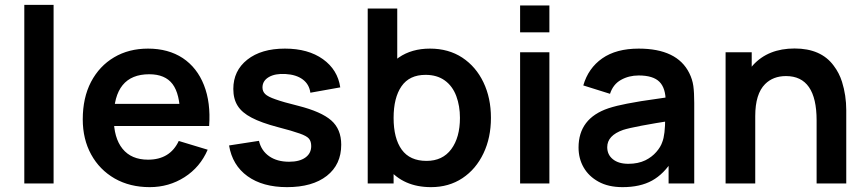

<svg xmlns="http://www.w3.org/2000/svg" viewBox="-20 -755 3562 790"><path d="M200.5 0H80V-735H200.5Z M596 15Q514.5 15 452 -20.5Q389.5 -56.5 355 -119.5Q320.5 -182.5 320.5 -264Q320.5 -352.5 354.5 -418Q389 -483.5 449.5 -519.2Q510 -555 589 -555Q672.5 -555 732 -516Q791 -476.5 819.2 -404.8Q847.5 -333 840.5 -236.5H721V-280.5Q720.5 -368.5 690 -409Q659.5 -449.5 594 -449.5Q448 -449.5 448 -270Q448 -187.5 484.2 -142.8Q520.5 -98 589 -98Q679.5 -98 715.5 -175L834.5 -139Q803.5 -67 739.2 -26Q675 15 596 15ZM410 -236.5V-327.5H781.5V-236.5Z M1161 15Q1061 15 998.5 -30Q936 -75 922.5 -156.5L1045.5 -175.5Q1055 -135 1087.5 -112.2Q1120 -89.5 1169.5 -89.5Q1212.5 -89.5 1236.5 -106.8Q1260.5 -124 1260.5 -154Q1260.5 -173.5 1251.2 -184.5Q1242 -195.5 1213.5 -205.5Q1183 -216.5 1123 -232Q1054.5 -250 1015 -271Q975.5 -291.5 957.8 -319.8Q940 -348 940 -389Q940 -464 997.5 -509.5Q1055 -555 1152.5 -555Q1248 -555 1308.8 -511.5Q1369.5 -468 1380 -395.5L1257 -373.5Q1252.5 -408 1225.8 -428Q1199 -448 1154.5 -450.5Q1112 -453 1086 -437.8Q1060 -422.5 1060 -395Q1060 -379 1071.2 -368Q1082.5 -357 1113 -346.5Q1144.5 -335 1207.5 -319.5Q1302 -295.5 1343 -259.5Q1384 -223.5 1384 -159.5Q1384 -78 1324.8 -31.5Q1265.5 15 1161 15Z M1753.5 15Q1640 15 1576.8 -62.5Q1513.5 -140 1513.5 -270Q1513.5 -351.5 1540.5 -416Q1568 -482 1621 -518.5Q1674 -555 1749 -555Q1825.5 -555 1882 -518Q1938.5 -480.5 1969.2 -416.2Q2000 -352 2000 -270Q2000 -188.5 1969.5 -124.5Q1938.5 -59 1882.8 -22Q1827 15 1753.5 15ZM1599.5 0H1493V-720H1614.5V-379H1599.5ZM1735 -93Q1801 -93 1836.8 -141.2Q1872.5 -189.5 1872.5 -270Q1872.5 -319 1857.5 -359.5Q1842 -401 1810 -424Q1778 -447 1731 -447Q1664.5 -447 1632 -400Q1599.5 -353 1599.5 -270Q1599.5 -185.5 1633 -139.2Q1666.5 -93 1735 -93Z M2240.5 -622H2120V-732.5H2240.5ZM2120 0V-540H2240.5V0Z M2541.5 15Q2483 15 2442.5 -7.5Q2402.5 -29.5 2381.5 -66Q2360.5 -102.5 2360.5 -148Q2360.5 -268 2483.5 -309.5Q2517.5 -320.5 2560 -328.5Q2587.5 -334 2617.8 -338.8Q2648 -343.5 2694.2 -350Q2740.5 -356.5 2762 -360L2719 -335.5Q2719.5 -392 2693.5 -418.2Q2667.5 -444.5 2608 -444.5Q2567.5 -444.5 2535 -426.2Q2502.5 -408 2490 -369L2380 -403.5Q2400.5 -474.5 2458 -514.8Q2515.5 -555 2608 -555Q2766 -555 2816 -454.5Q2829 -428.5 2832.8 -401.2Q2836.5 -374 2836.5 -331.5V0H2731V-117L2748.5 -98Q2712 -39 2663 -12Q2614 15 2541.5 15ZM2565.5 -81Q2605.5 -81 2635.5 -95.5Q2662.5 -109 2680.5 -129.8Q2698.5 -150.5 2705 -170.5Q2717 -200 2717 -271.5L2754 -260.5Q2589.5 -235 2544 -220.5Q2478.5 -197.5 2478.5 -149.5Q2478.5 -118.5 2501.8 -99.8Q2525 -81 2565.5 -81Z M3462 0H3340V-260Q3340 -442 3214 -442Q3161 -442 3128 -409Q3087.5 -368.5 3087.5 -277.5L3016 -308Q3016 -419 3078.5 -487.2Q3141 -555.5 3249.5 -555.5Q3358.5 -555.5 3410.5 -484.5Q3433 -455 3444.5 -418.5Q3462 -362.5 3462 -301.5ZM3087.5 0H2965.5V-540H3073V-372.5H3087.5Z"/></svg>

Font: Vortex Mix
Style: Bold
Weight: 700
Designer: Mikhail Sharanda
Foundry: Mikhail Sharanda
Version: Version 4.504;Glyphs 3.1.2 (3151)